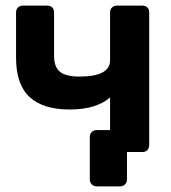

<svg xmlns="http://www.w3.org/2000/svg" viewBox="-20 -540 609 682"><path d="M486 -520Q497 -520 503.5 -513.5Q510 -507 510 -496V-24Q510 -14 503.5 -7Q497 0 486 0H431V98Q431 108 424 115Q417 122 407 122H323Q313 122 306 115Q299 108 299 98V-54Q299 -64 306 -71Q313 -78 323 -78H371V-194Q322 -151 227 -151Q133 -151 85 -195.5Q37 -240 37 -335V-496Q37 -507 44 -513.5Q51 -520 61 -520H148Q159 -520 165.5 -513.5Q172 -507 172 -496V-342Q172 -302 193 -285Q214 -268 262 -268Q371 -268 371 -326V-496Q371 -507 378 -513.5Q385 -520 395 -520Z"/></svg>

Font: Rubik AZ
Style: Regular
Weight: 500
Designer: Hubert and Fischer
Foundry: Hubert & Fischer
Version: Version 2.000